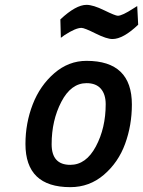

<svg xmlns="http://www.w3.org/2000/svg" viewBox="-20 -761 590 792"><path d="M337 -510Q524 -510 524 -330Q524 -244 496 -167.5Q468 -91 408.5 -40Q349 11 270 11Q85 11 85 -167Q85 -253 115 -330.5Q145 -408 204 -459Q263 -510 337 -510ZM270 -81Q335 -81 375.5 -157Q416 -233 416 -331Q416 -372 396 -395Q376 -418 337 -418Q273 -418 233 -341Q193 -264 193 -166Q193 -81 270 -81ZM444 -600Q420 -600 374 -623Q328 -646 316 -646Q292 -646 246 -616L231 -605L229 -681Q293 -741 337 -741Q364 -741 410 -718.5Q456 -696 466 -696Q484 -696 530 -726L546 -736L550 -659Q488 -600 444 -600Z"/></svg>

Font: Titillium Web SemiBold
Style: Italic
Weight: 600
Italic angle: -13°
Version: Version 1.002;PS 57.000;hotconv 1.0.70;makeotf.lib2.5.55311